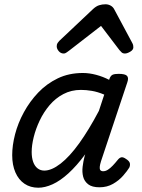

<svg xmlns="http://www.w3.org/2000/svg" viewBox="-20 -860 663 897"><path d="M159 17Q122 17 94.5 -1.5Q67 -20 52 -54.5Q37 -89 37 -135Q37 -181 50.5 -233Q64 -285 91.5 -335.5Q119 -386 158.5 -427.5Q198 -469 250 -494Q302 -519 367 -519Q397 -519 429 -510.5Q461 -502 490 -487L491 -491Q497 -507 506.5 -511Q516 -515 534 -515Q565 -515 573.5 -505.5Q582 -496 575 -476L452 -107Q447 -91 446 -80.5Q445 -70 449 -65Q453 -60 462 -60Q473 -60 484 -67Q495 -74 506.5 -86Q518 -98 530 -113Q538 -123 546.5 -125Q555 -127 568 -118Q584 -108 586.5 -98Q589 -88 584 -77Q575 -62 555.5 -39.5Q536 -17 508 -1Q480 15 445 15Q410 15 392 1Q374 -13 368.5 -34.5Q363 -56 366 -81Q369 -106 375 -129Q376 -131 376.5 -133.5Q377 -136 378 -139Q338 -85 299.5 -50Q261 -15 225.5 1Q190 17 159 17ZM128 -150Q128 -123 135 -103.5Q142 -84 155.5 -73.5Q169 -63 187 -63Q221 -63 263 -95.5Q305 -128 350 -190.5Q395 -253 442 -342L467 -418Q436 -431 409 -435.5Q382 -440 358 -440Q313 -440 276 -420.5Q239 -401 211.5 -368.5Q184 -336 165.5 -297Q147 -258 137.5 -219.5Q128 -181 128 -150ZM277 -610Q264 -610 254.5 -621Q245 -632 245 -644Q245 -653 249 -659Q253 -665 257 -669L415 -818Q429 -831 443 -835.5Q457 -840 473 -840Q486 -840 497.5 -833.5Q509 -827 515 -814L597 -661Q601 -654 602 -649Q603 -644 603 -639Q603 -627 588.5 -618.5Q574 -610 564 -610Q554 -610 548.5 -615Q543 -620 538 -626L452 -739L305 -625Q299 -621 292 -615.5Q285 -610 277 -610Z"/></svg>

Font: Playwrite AU VIC
Style: Regular
Weight: 400
Designer: Veronika Burian, José Scaglione
Foundry: TypeTogether
Version: Version 1.002